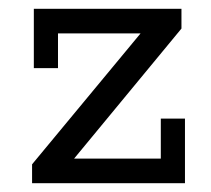

<svg xmlns="http://www.w3.org/2000/svg" viewBox="-20 -417 481 437"><path d="M53 0V-43L319 -364L330 -341H112V-262H57V-397H393V-352L128 -31L120 -56H346V-147H401V0Z"/></svg>

Font: Rokkitt SemiBold
Style: Regular
Weight: 400
Version: Version 3.103